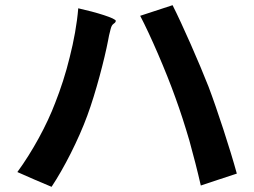

<svg xmlns="http://www.w3.org/2000/svg" viewBox="-20 -728 980 741"><path d="M249 -507C234 -445 214 -384 193 -331C161 -246 105 -143 47 -64L113 -35L179 -7C227 -79 283 -189 317 -282C350 -371 384 -503 397 -571C399 -582 402 -599 407 -616C413 -641 424 -634 427 -647C429 -657 350 -681 282 -696C277 -635 265 -570 249 -507ZM711 -185C727 -127 742 -69 755 -12L824 -35L894 -58C868 -153 818 -306 785 -393C749 -485 684 -633 646 -708L521 -667C560 -593 621 -452 657 -351C676 -299 694 -243 711 -185Z"/></svg>

Font: GenSekiGothic2 TW B
Style: Regular
Weight: 700
Version: Version 2.100;PS 2.1;hotconv 16.6.51;makeotf.lib2.5.65220 DE